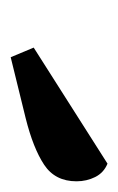

<svg xmlns="http://www.w3.org/2000/svg" viewBox="49 -860 221 359"><g transform="rotate(90 159.5 -680.5)"><path d="M319 -713Q319 -673 288 -652.5Q257 -632 201 -618L87 -590L69 -633L286 -771Q303 -764 311 -748Q319 -732 319 -713Z"/></g></svg>

Font: Sansita Medium Italic
Style: Regular
Weight: 500
Italic angle: -11°
Designer: Pablo Cosgaya
Foundry: Omnibus-Type
Version: Version 1.006